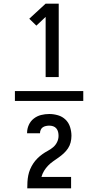

<svg xmlns="http://www.w3.org/2000/svg" viewBox="-20 -868 540 1056"><path d="M62 -313V-367H438V-313ZM231 -444V-775L180 -727L141 -765L231 -848H303V-444ZM130 168V167Q130 150 131 132Q132 114 135.5 96.5Q139 79 146 62.5Q153 46 163 31Q173 16 185.5 3.5Q198 -9 212.5 -19.5Q227 -30 243 -38.5Q259 -47 272.5 -58.5Q286 -70 294 -86.5Q302 -103 302 -121Q302 -132 299.5 -142.5Q297 -153 290 -161.5Q283 -170 272.5 -173.5Q262 -177 251 -177Q242 -177 232.5 -175Q223 -173 215.5 -168Q208 -163 204 -154Q200 -145 200 -136V-135H129V-138Q129 -160 138.5 -181Q148 -202 166 -216Q184 -230 206 -235.5Q228 -241 251 -241Q275 -241 299 -234Q323 -227 340.5 -210Q358 -193 365.5 -169Q373 -145 373 -121Q373 -103 368.5 -85Q364 -67 354 -52Q344 -37 330.5 -24.5Q317 -12 302 -1.5Q287 9 272 19.5Q257 30 244.5 43Q232 56 222.5 71.5Q213 87 208 105H371V168Z"/></svg>

Font: Iosevka Fixed Medium
Style: Regular
Weight: 500
Monospace: yes
Designer: Belleve Invis
Foundry: Belleve Invis
Version: Version 32.3.0